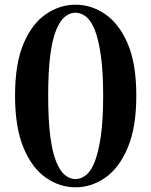

<svg xmlns="http://www.w3.org/2000/svg" viewBox="-20 -780 643 817"><path d="M301 17Q234 17 175 -24Q116 -65 80 -151.5Q44 -238 44 -373Q44 -509 80 -594Q116 -679 175 -719.5Q234 -760 301 -760Q369 -760 428 -719.5Q487 -679 523.5 -594Q560 -509 560 -373Q560 -238 523.5 -151.5Q487 -65 428 -24Q369 17 301 17ZM301 -18Q324 -18 345.5 -34.5Q367 -51 383 -91.5Q399 -132 409 -200.5Q419 -269 419 -373Q419 -476 409 -545Q399 -614 383 -653.5Q367 -693 345.5 -709.5Q324 -726 301 -726Q278 -726 257 -709.5Q236 -693 219.5 -653.5Q203 -614 194 -545.5Q185 -477 185 -373Q185 -269 194 -200Q203 -131 219.5 -91Q236 -51 257 -34.5Q278 -18 301 -18Z"/></svg>

Font: Noto Serif JP ExtraLight ExtraBold
Style: Regular
Weight: 800
Version: Version 2.003-H1;hotconv 1.1.1;makeotfexe 2.6.0